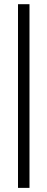

<svg xmlns="http://www.w3.org/2000/svg" viewBox="-20 -712 226 918"><path d="M66.1 186.3V-691.9H121V186.3Z"/></svg>

Font: Playfair 9pt
Style: Bold
Weight: 700
Designer: Claus Eggers Sørensen
Foundry: Claus Eggers Sørensen
Version: Version 2.203